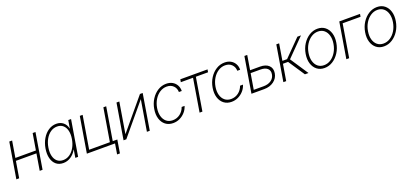

<svg xmlns="http://www.w3.org/2000/svg" viewBox="31 -1550 5790 2711"><g transform="rotate(-20 2926.0 -194.5)"><path d="M151.4 -535.6 110.4 -288.6H418.9L460 -535.6H502.4L414.1 0H371.1L412.1 -247.6H103.5L62.5 0H20L108.9 -535.6Z M725.1 11.2Q659.2 11.2 616.9 -24.9Q574.7 -61 558.6 -123.8Q542.5 -186.5 555.7 -267.1Q568.8 -346.7 606 -409.4Q643.1 -472.2 697.5 -508.3Q752 -544.4 816.9 -544.4Q877 -544.4 918.7 -510.7Q960.4 -477.1 973.1 -417.5H975.6L995.1 -535.6H1037.1L948.2 0H906.2L925.8 -117.2H923.3Q889.6 -57.1 837.4 -22.9Q785.2 11.2 725.1 11.2ZM735.8 -28.8Q790.5 -28.8 835.2 -59.6Q879.9 -90.3 910.4 -144.3Q940.9 -198.2 952.1 -267.1Q963.4 -335.4 950.7 -389.2Q938 -442.9 903.3 -473.6Q868.7 -504.4 814.5 -504.4Q761.2 -504.4 716.6 -474.4Q671.9 -444.3 641.1 -390.9Q610.4 -337.4 598.6 -267.1Q586.9 -196.8 599.9 -143.1Q612.8 -89.4 647.5 -59.1Q682.1 -28.8 735.8 -28.8Z M1079.6 0 1168.5 -535.6H1210.9L1128.9 -41H1440.4L1522.5 -535.6H1564.9L1476.6 0ZM1477.1 156.2 1502.9 0H1455.6L1462.4 -41H1552.2L1519.5 156.2Z M2024.9 0H1981.9L2058.6 -461.9H2057.6L1672.4 0H1630.9L1719.7 -535.6H1762.2L1685.5 -73.2H1686.5L2072.3 -535.6H2113.3Z M2375.5 11.7Q2307.6 11.7 2261 -24.4Q2214.4 -60.5 2195.1 -123.5Q2175.8 -186.5 2189 -266.6Q2202.1 -346.2 2242.4 -409.2Q2282.7 -472.2 2341.1 -508.5Q2399.4 -544.9 2467.8 -544.9Q2520 -544.9 2559.1 -523.2Q2598.1 -501.5 2620.1 -462.9Q2642.1 -424.3 2641.6 -373.5H2598.6Q2597.7 -430.2 2560.3 -467.5Q2522.9 -504.9 2460.9 -504.9Q2405.8 -504.9 2357.9 -474.1Q2310.1 -443.4 2276.9 -389.6Q2243.7 -335.9 2231.9 -266.6Q2220.7 -198.7 2235.6 -144.8Q2250.5 -90.8 2288.1 -59.6Q2325.7 -28.3 2382.3 -28.3Q2444.8 -28.3 2493.4 -64.9Q2542 -101.6 2563 -162.1H2606.9Q2591.3 -110.8 2556.4 -71.8Q2521.5 -32.7 2474.9 -10.5Q2428.2 11.7 2375.5 11.7Z M2773.4 0 2855 -494.6H2671.4L2678.7 -535.6H3087.9L3080.6 -494.6H2897.5L2815.9 0Z M3252.9 11.7Q3185.1 11.7 3138.4 -24.4Q3091.8 -60.5 3072.5 -123.5Q3053.2 -186.5 3066.4 -266.6Q3079.6 -346.2 3119.9 -409.2Q3160.2 -472.2 3218.5 -508.5Q3276.9 -544.9 3345.2 -544.9Q3397.5 -544.9 3436.5 -523.2Q3475.6 -501.5 3497.6 -462.9Q3519.5 -424.3 3519 -373.5H3476.1Q3475.1 -430.2 3437.7 -467.5Q3400.4 -504.9 3338.4 -504.9Q3283.2 -504.9 3235.4 -474.1Q3187.5 -443.4 3154.3 -389.6Q3121.1 -335.9 3109.4 -266.6Q3098.1 -198.7 3113 -144.8Q3127.9 -90.8 3165.5 -59.6Q3203.1 -28.3 3259.8 -28.3Q3322.3 -28.3 3370.8 -64.9Q3419.4 -101.6 3440.4 -162.1H3484.4Q3468.8 -110.8 3433.8 -71.8Q3398.9 -32.7 3352.3 -10.5Q3305.7 11.7 3252.9 11.7Z M3648.4 -318.8H3796.9Q3883.8 -318.8 3928.5 -275.6Q3973.1 -232.4 3961.4 -160.2Q3949.2 -87.4 3889.9 -43.7Q3830.6 0 3744.1 0H3552.7L3641.6 -535.6H3684.1ZM3641.6 -277.8 3602.1 -41H3750Q3819.3 -41 3864.5 -73Q3909.7 -105 3918.5 -160.2Q3927.7 -214.8 3893.1 -246.3Q3858.4 -277.8 3789.1 -277.8Z M4032.2 0 4121.1 -535.6H4163.6L4122.1 -287.1H4192.4L4438 -535.6H4491.7L4230.5 -270.5L4409.7 0H4356L4192.4 -246.1H4115.7L4074.7 0Z M4648.9 11.7Q4582.5 11.7 4536.4 -24.7Q4490.2 -61 4470.7 -123.8Q4451.2 -186.5 4464.4 -266.6Q4477.5 -346.7 4517.8 -409.4Q4558.1 -472.2 4616.2 -508.5Q4674.3 -544.9 4741.2 -544.9Q4808.1 -544.9 4854 -508.5Q4899.9 -472.2 4919.2 -409.2Q4938.5 -346.2 4925.3 -266.6Q4912.1 -186.5 4871.8 -123.8Q4831.5 -61 4773.7 -24.7Q4715.8 11.7 4648.9 11.7ZM4655.8 -28.3Q4710.9 -28.3 4758.1 -59.1Q4805.2 -89.8 4838.1 -143.8Q4871.1 -197.8 4882.3 -266.6Q4893.6 -335.4 4878.4 -389.2Q4863.3 -442.9 4826.2 -473.9Q4789.1 -504.9 4734.4 -504.9Q4679.7 -504.9 4632.3 -473.9Q4585 -442.9 4551.8 -389.2Q4518.6 -335.4 4507.3 -266.6Q4496.1 -197.8 4511.2 -143.8Q4526.4 -89.8 4563.7 -59.1Q4601.1 -28.3 4655.8 -28.3Z M5378.9 -535.6 5372.1 -494.6H5103L5021 0H4978.5L5067.4 -535.6Z M5542.5 11.7Q5476.1 11.7 5429.9 -24.7Q5383.8 -61 5364.3 -123.8Q5344.7 -186.5 5357.9 -266.6Q5371.1 -346.7 5411.4 -409.4Q5451.7 -472.2 5509.8 -508.5Q5567.9 -544.9 5634.8 -544.9Q5701.7 -544.9 5747.6 -508.5Q5793.5 -472.2 5812.7 -409.2Q5832 -346.2 5818.8 -266.6Q5805.7 -186.5 5765.4 -123.8Q5725.1 -61 5667.2 -24.7Q5609.4 11.7 5542.5 11.7ZM5549.3 -28.3Q5604.5 -28.3 5651.6 -59.1Q5698.7 -89.8 5731.7 -143.8Q5764.6 -197.8 5775.9 -266.6Q5787.1 -335.4 5772 -389.2Q5756.8 -442.9 5719.7 -473.9Q5682.6 -504.9 5627.9 -504.9Q5573.2 -504.9 5525.9 -473.9Q5478.5 -442.9 5445.3 -389.2Q5412.1 -335.4 5400.9 -266.6Q5389.6 -197.8 5404.8 -143.8Q5419.9 -89.8 5457.3 -59.1Q5494.6 -28.3 5549.3 -28.3Z"/></g></svg>

Font: Inter Display Extra Light
Style: Italic
Weight: 200
Italic angle: -9.39999°
Designer: Rasmus Andersson
Foundry: rsms
Version: Version 4.000;git-4fc901f